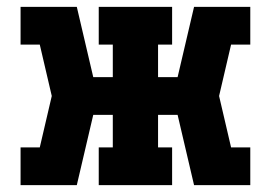

<svg xmlns="http://www.w3.org/2000/svg" viewBox="-20 -540 790 560"><path d="M204 0H40V-110H96L131 -260L96 -410H40V-520H204L252 -315H309V-410H268V-520H482V-410H441V-315H498L546 -520H710V-410H654L619 -260L654 -110H710V0H546L498 -205H441V-110H482V0H268V-110H309V-205H252Z"/></svg>

Font: Iosevka Etoile Extrabold
Style: Regular
Weight: 800
Designer: Belleve Invis
Foundry: Belleve Invis
Version: Version 22.1.2; ttfautohint (v1.8.4)